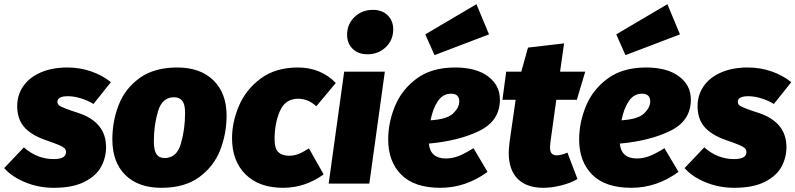

<svg xmlns="http://www.w3.org/2000/svg" viewBox="-47 -876 3795 916"><path d="M482 -484 399 -380Q371 -397 338.5 -407Q306 -417 277 -417Q227 -417 227 -390Q227 -380 234 -374Q241 -368 265 -358.5Q289 -349 327 -337Q459 -293 459 -174Q459 -125 436 -81.5Q413 -38 357 -9Q301 20 209 20Q138 20 74 -6Q10 -32 -27 -74L67 -173Q130 -117 209 -117Q268 -117 268 -150Q268 -162 260.5 -169Q253 -176 234.5 -184Q216 -192 167 -209Q100 -233 67.5 -271Q35 -309 35 -370Q35 -422 63.5 -464Q92 -506 146.5 -530Q201 -554 275 -554Q335 -554 389 -535Q443 -516 482 -484Z M489 -211Q489 -298 519.5 -376Q550 -454 619.5 -504Q689 -554 799 -554Q909 -554 971.5 -492.5Q1034 -431 1034 -325Q1034 -238 1003.5 -160Q973 -82 903.5 -31Q834 20 723 20Q613 20 551 -41Q489 -102 489 -211ZM836 -338Q836 -377 823 -394.5Q810 -412 783 -412Q727 -412 707 -345.5Q687 -279 687 -201Q687 -159 699.5 -140.5Q712 -122 739 -122Q796 -122 816 -190.5Q836 -259 836 -338Z M1555 -480 1462 -369Q1423 -405 1376 -405Q1314 -405 1288.5 -346.5Q1263 -288 1263 -212Q1263 -167 1281 -150Q1299 -133 1332 -133Q1355 -133 1376 -141Q1397 -149 1427 -168L1497 -44Q1408 20 1304 20Q1189 20 1124.5 -44Q1060 -108 1060 -217Q1060 -293 1093 -371Q1126 -449 1197 -501.5Q1268 -554 1375 -554Q1429 -554 1475 -535Q1521 -516 1555 -480Z M1715 0H1521L1595 -534H1789ZM1609 -710Q1609 -761 1644.5 -795Q1680 -829 1732 -829Q1776 -829 1802.5 -803Q1829 -777 1829 -736Q1829 -685 1793.5 -651Q1758 -617 1706 -617Q1662 -617 1635.5 -643Q1609 -669 1609 -710Z M1999 -191Q2006 -120 2080 -120Q2112 -120 2142 -132Q2172 -144 2212 -169L2279 -56Q2175 20 2054 20Q1930 20 1867.5 -42.5Q1805 -105 1805 -211Q1805 -291 1837.5 -370Q1870 -449 1941.5 -501.5Q2013 -554 2124 -554Q2225 -554 2281.5 -511.5Q2338 -469 2338 -401Q2338 -300 2240.5 -252Q2143 -204 1999 -191ZM2144 -392Q2144 -429 2105 -429Q2066 -429 2042 -393.5Q2018 -358 2007 -302Q2086 -307 2115 -335Q2144 -363 2144 -392ZM2286 -712 2026 -613 1982 -712 2226 -856Z M2660 -148 2708 -22Q2674 -2 2629 9Q2584 20 2546 20Q2465 20 2422.5 -23Q2380 -66 2380 -148Q2380 -162 2384 -198L2413 -400H2350L2368 -534H2440L2472 -649L2644 -669L2625 -534H2745L2705 -400H2607L2579 -198Q2577 -180 2577 -174Q2577 -153 2585 -144Q2593 -135 2609 -135Q2631 -135 2660 -148Z M2910 -191Q2917 -120 2991 -120Q3023 -120 3053 -132Q3083 -144 3123 -169L3190 -56Q3086 20 2965 20Q2841 20 2778.5 -42.5Q2716 -105 2716 -211Q2716 -291 2748.5 -370Q2781 -449 2852.5 -501.5Q2924 -554 3035 -554Q3136 -554 3192.5 -511.5Q3249 -469 3249 -401Q3249 -300 3151.5 -252Q3054 -204 2910 -191ZM3055 -392Q3055 -429 3016 -429Q2977 -429 2953 -393.5Q2929 -358 2918 -302Q2997 -307 3026 -335Q3055 -363 3055 -392ZM3197 -712 2937 -613 2893 -712 3137 -856Z M3728 -484 3645 -380Q3617 -397 3584.5 -407Q3552 -417 3523 -417Q3473 -417 3473 -390Q3473 -380 3480 -374Q3487 -368 3511 -358.5Q3535 -349 3573 -337Q3705 -293 3705 -174Q3705 -125 3682 -81.5Q3659 -38 3603 -9Q3547 20 3455 20Q3384 20 3320 -6Q3256 -32 3219 -74L3313 -173Q3376 -117 3455 -117Q3514 -117 3514 -150Q3514 -162 3506.5 -169Q3499 -176 3480.5 -184Q3462 -192 3413 -209Q3346 -233 3313.5 -271Q3281 -309 3281 -370Q3281 -422 3309.5 -464Q3338 -506 3392.5 -530Q3447 -554 3521 -554Q3581 -554 3635 -535Q3689 -516 3728 -484Z"/></svg>

Font: FiraGO Heavy
Style: Italic
Weight: 900
Italic angle: -8°
Designer: bBox Type GmbH
Foundry: bBox Type GmbH
Version: Version 1.001